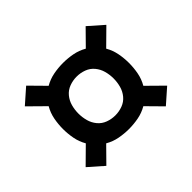

<svg xmlns="http://www.w3.org/2000/svg" viewBox="-113 -753 826 826"><g transform="rotate(-45 300.0 -340.0)"><path d="M481 -96 413 -165Q387 -150 358 -144.5Q329 -139 300 -139Q271 -139 242 -144.5Q213 -150 187 -165L119 -96L52 -155L125 -227Q110 -253 104.5 -282Q99 -311 99 -340Q99 -369 104.5 -398Q110 -427 125 -453L52 -525L119 -584L187 -515Q213 -530 242 -535.5Q271 -541 300 -541Q329 -541 358 -535.5Q387 -530 413 -515L481 -584L548 -525L475 -453Q490 -427 495.5 -398Q501 -369 501 -340Q501 -311 495.5 -282Q490 -253 475 -227L548 -155ZM300 -222Q323 -222 344.5 -230Q366 -238 380.5 -255.5Q395 -273 401 -295Q407 -317 407 -340Q407 -363 401 -385Q395 -407 380.5 -424.5Q366 -442 344.5 -450Q323 -458 300 -458Q277 -458 255.5 -450Q234 -442 219.5 -424.5Q205 -407 199 -385Q193 -363 193 -340Q193 -317 199 -295Q205 -273 219.5 -255.5Q234 -238 255.5 -230Q277 -222 300 -222Z"/></g></svg>

Font: Iosevka SS04 Medium Extended
Style: Regular
Weight: 500
Width: 7
Monospace: yes
Designer: Belleve Invis
Foundry: Belleve Invis
Version: Version 19.0.0; ttfautohint (v1.8.4)